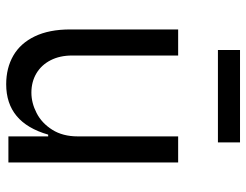

<svg xmlns="http://www.w3.org/2000/svg" viewBox="-107 -677 791 617"><g transform="rotate(90 288.5 -368.5)"><path d="M74.6 -198.9V-545.5H158.4V-204.5Q158.4 -165.5 173.5 -135.8Q188.6 -106.2 215.7 -90Q242.9 -73.9 277.7 -73.9Q310.7 -73.9 343.2 -90.6Q375.7 -107.2 397 -141Q418.3 -174.7 418.3 -223V-545.5H502.1V0H418.3V-127.8H412.6Q393.1 -60 352.8 -26.5Q312.5 7.1 250.7 7.1Q198.5 7.1 158.7 -15.8Q119 -38.7 96.8 -84.9Q74.6 -131 74.6 -198.9ZM140.6 -744.3H437.5V-673.3H140.6Z"/></g></svg>

Font: Riot Sans
Style: Regular
Weight: 400
Designer: Rasmus Andersson
Foundry: rsms
Version: Version 4.001